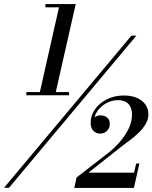

<svg xmlns="http://www.w3.org/2000/svg" viewBox="-37 -826 752 947"><path d="M-17 100 611 -650H635.5L7.5 100ZM93 -356V-372H303.5V-356ZM329.5 101 340.5 49.5 494 -69.5Q523 -91.5 550.5 -122.2Q578 -153 596 -188.5Q614 -224 614 -260Q614 -283.5 606 -299.5Q598 -315.5 582.8 -323.8Q567.5 -332 545 -332Q522.5 -332 501.2 -323.5Q480 -315 462.8 -299.8Q445.5 -284.5 435.5 -264.2Q425.5 -244 425.5 -220.5H410.5Q410.5 -234.5 426 -245.8Q441.5 -257 460 -257Q477.5 -257 491 -246.2Q504.5 -235.5 504.5 -215.5Q504.5 -194 490.8 -180.5Q477 -167 456.5 -167Q437.5 -167 423.8 -180.8Q410 -194.5 410 -220.5Q410 -256 431.2 -286.5Q452.5 -317 489.8 -336Q527 -355 574 -355Q610.5 -355 637.5 -343.5Q664.5 -332 679.8 -311Q695 -290 695 -262Q695 -237 681.2 -214Q667.5 -191 647 -171.2Q626.5 -151.5 604.8 -135.2Q583 -119 567.5 -107.5L399.5 25.5H624.5L634.5 -19.5H650.5L623.5 101ZM156 -356 254 -790H187V-806H336.5L234.5 -356Z"/></svg>

Font: Bodoni Moda 9pt SemiBold
Style: Italic
Weight: 600
Italic angle: -13°
Designer: Owen Earl
Foundry: indestructible type
Version: Version 2.004